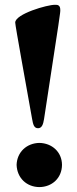

<svg xmlns="http://www.w3.org/2000/svg" viewBox="-20 -757 318 790"><path d="M136.4 -229.4C152 -229.4 157.7 -244.7 161.2 -267C228 -703.1 228.7 -706 228 -716.6C228 -735.1 218 -737.9 206 -737.2C175.4 -737.9 42.6 -699.6 42.6 -664.1C42.6 -652 88.8 -399.1 112.2 -267C116.1 -245.4 119.7 -229.4 136.4 -229.4ZM48.3 -78.8C50.1 -24.1 90.2 12.4 142 12.8C193.9 12.4 234.7 -24.1 235.1 -78.8C234.7 -131.7 193.9 -168 142 -169C90.2 -168 50.1 -131.7 48.3 -78.8Z"/></svg>

Font: Margiela Serif
Style: Bold
Weight: 700
Designer: Andreas Faust, Stefan Endress
Version: Version 1.002;FEAKit 1.0